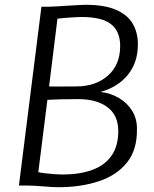

<svg xmlns="http://www.w3.org/2000/svg" viewBox="-20 -775 645 802"><path d="M224 7Q211.5 7 194.8 6Q178 5 160 3.5Q142 2 124.8 1Q107.5 0 93 0H59L153 -747H187Q194 -747 214.2 -748.2Q234.5 -749.5 259.8 -751Q285 -752.5 306.5 -753.8Q328 -755 337 -755Q416.5 -755 464.8 -734Q513 -713 534.5 -675.8Q556 -638.5 556 -590Q556 -514.5 514.5 -463Q473 -411.5 400 -391Q442.5 -386 477 -365.5Q511.5 -345 531.8 -312.5Q552 -280 552 -239Q554 -150.5 510.8 -96.5Q467.5 -42.5 392.5 -17.8Q317.5 7 224 7ZM240 -46Q311.5 -46 364 -64.8Q416.5 -83.5 445.2 -123.8Q474 -164 474 -228Q474 -293.5 429 -327.2Q384 -361 306 -361Q268 -361 235.8 -360.2Q203.5 -359.5 178 -358L140 -56Q148.5 -53.5 167.8 -51.2Q187 -49 207.5 -47.5Q228 -46 240 -46ZM185 -414Q195.5 -413.5 220 -413.5Q244.5 -413.5 299 -414Q379.5 -414 430.8 -459.2Q482 -504.5 482 -583Q482 -643 444.5 -673.5Q407 -704 320 -704Q310.5 -704 292.2 -703Q274 -702 254 -700.5Q234 -699 220 -697Z"/></svg>

Font: Koeln Type Sans Light
Style: Italic
Weight: 300
Italic angle: -7.5°
Designer: Eben Sorkin
Foundry: Eben Sorkin
Version: Version 2.001